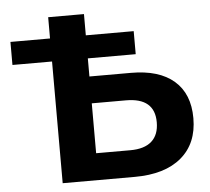

<svg xmlns="http://www.w3.org/2000/svg" viewBox="-52 -798 934 855"><g transform="rotate(-5 414.5 -371.0)"><path d="M799 -238Q799 -125 725 -62.5Q651 0 516 0H194V-544H17V-647H194V-742H354V-647H568V-544H354V-463H540Q665 -463 732 -405Q799 -347 799 -238ZM635 -234Q635 -343 507 -343H354V-120H507Q570 -120 602.5 -149Q635 -178 635 -234Z"/></g></svg>

Font: Montserrat-Bold
Style: Bold
Weight: 700
Version: Version 7.200